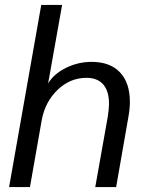

<svg xmlns="http://www.w3.org/2000/svg" viewBox="-20 -762 598 782"><path d="M148 -742H233L176 -422Q199 -461 248.5 -485.5Q298 -510 353 -510Q428 -510 468.5 -467.5Q509 -425 509 -347Q509 -319 503 -286L453 0H368L419 -287Q424 -319 424 -339Q424 -391 400.5 -418Q377 -445 332 -445Q266 -445 215 -396.5Q164 -348 150 -273L102 0H17Z"/></svg>

Font: Sarabun
Style: Italic
Weight: 400
Italic angle: -10°
Designer: Suppakit Chalermlarp | Katatrad Co.,Ltd.
Foundry: Cadson Demak Co.,Ltd.
Version: Version 1.000; ttfautohint (v1.6)